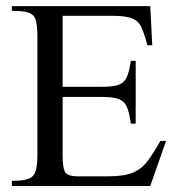

<svg xmlns="http://www.w3.org/2000/svg" viewBox="-20 -619 592 639"><path d="M532.7 -149.9 480 0H19.5V-17.1Q56.6 -17.1 74.7 -23.9Q92.8 -30.8 98.6 -49.8Q104.5 -68.8 104.5 -105.5V-495.6Q104.5 -533.2 99.1 -551.8Q93.8 -570.3 75.9 -576.7Q58.1 -583 19.5 -583V-598.6H480L486.8 -468.3H470.7Q460.4 -506.8 450.7 -528.1Q440.9 -549.3 419.7 -557.9Q398.4 -566.4 354 -566.4H188.5V-330.1H320.3Q356.9 -330.1 375.5 -337.2Q394 -344.2 402.3 -363Q410.6 -381.8 415.5 -416.5H431.6V-207.5H415.5Q410.6 -242.7 402.8 -262Q395 -281.2 376.5 -288.8Q357.9 -296.4 320.3 -296.4H188.5V-99.6Q188.5 -64.9 195.3 -48.6Q202.1 -32.2 239.3 -32.2H339.8Q392.1 -32.2 421.1 -43.9Q450.2 -55.7 470 -81.5Q489.7 -107.4 513.7 -149.9Z"/></svg>

Font: Rohingya Solluk
Style: Regular
Weight: 400
Designer: SIL International
Foundry: SIL International
Version: Version 1.001